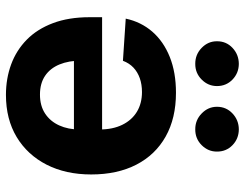

<svg xmlns="http://www.w3.org/2000/svg" viewBox="-108 -698 811 636"><g transform="rotate(90 298.0 -379.5)"><path d="M286.7 -556.4Q371.1 -556.4 431.7 -522.3Q492.4 -488.2 524.9 -425.2Q557.4 -362.2 557.4 -275.6Q557.4 -191.5 525 -127.9Q492.5 -64.3 433.4 -28.7Q374.3 6.8 293.9 6.8Q239.7 6.8 192.9 -10.4Q146.1 -27.6 110.9 -62.2Q75.8 -96.7 56.2 -148.8Q36.5 -200.9 36.5 -270.3V-311.7H497.3V-218.4H109.8L180.3 -242.8Q180.3 -201.3 193 -170.5Q205.7 -139.7 230.7 -122.8Q255.7 -105.9 292.8 -105.9Q329.9 -105.9 355.7 -122.9Q381.4 -139.9 394.9 -169.6Q408.4 -199.3 408.4 -236.9V-302.9Q408.4 -347.1 392.9 -378.6Q377.4 -410.2 349.7 -427Q321.9 -443.8 284.4 -443.8Q259.3 -443.8 238.7 -436.6Q218.2 -429.4 203.4 -415.5Q188.7 -401.6 180.9 -380.7L41.2 -390Q51.9 -440.4 84.3 -477.9Q116.8 -515.3 168.2 -535.9Q219.5 -556.4 286.7 -556.4ZM191 -620.3Q160.1 -620.1 138 -641.6Q116 -663 116.2 -692.2Q116 -722.8 138 -743.6Q160.1 -764.4 191 -764.6Q221.6 -764.4 243.1 -743.6Q264.6 -722.8 264.6 -692.2Q264.6 -663 243.1 -641.6Q221.6 -620.1 191 -620.3ZM408 -620.3Q377.3 -620.1 355.3 -641.6Q333.2 -663 333.2 -692.2Q333.2 -722.8 355.3 -743.6Q377.3 -764.4 408 -764.6Q438.9 -764.4 460.4 -743.6Q481.8 -722.8 481.6 -692.2Q481.8 -663 460.4 -641.6Q438.9 -620.1 408 -620.3Z"/></g></svg>

Font: Inter V
Style: 
Weight: 400
Designer: Rasmus Andersson
Foundry: rsms
Version: Version 4.000;git-a3f224843